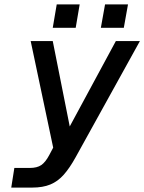

<svg xmlns="http://www.w3.org/2000/svg" viewBox="-20 -686 654 870"><path d="M456 -666H560L541 -560H437ZM237 -666H341L323 -560H219ZM45 75H115Q148 75 167 62Q186 49 203 17L221 -17L119 -500H219L296 -113L505 -500H614L323 26Q296 75 269 105.5Q242 136 208 150Q174 164 126 164H31Z"/></svg>

Font: Overused Grotesk Medium
Style: Italic
Weight: 500
Italic angle: -10°
Version: Version 0.003